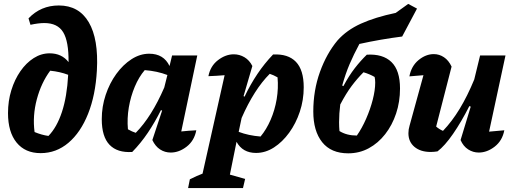

<svg xmlns="http://www.w3.org/2000/svg" viewBox="-20 -773 2634 983"><path d="M188 11Q109 11 65 -43Q21 -97 21 -194Q21 -256 38 -311Q55 -366 84.5 -408.5Q114 -451 152.5 -475.5Q191 -500 234 -500Q296 -500 331 -455Q332 -561 303.5 -608Q275 -655 207 -655Q177 -655 136 -646L126 -679Q189 -745 281 -745Q384 -745 434.5 -659Q485 -573 476 -412Q469 -286 431 -190.5Q393 -95 330.5 -42Q268 11 188 11ZM157 -97Q193 -82 228 -77Q271 -121 297 -199.5Q323 -278 329 -390Q287 -406 237 -411Q191 -349 168.5 -264.5Q146 -180 157 -97Z M657 5Q581 10 541 -31.5Q501 -73 501 -163Q501 -227 521 -287Q541 -347 575.5 -394.5Q610 -442 653.5 -470Q697 -498 744 -498Q818 -498 848 -435L861 -489H990L908 -100Q926 -102 945.5 -103.5Q965 -105 985 -106Q975 -53 936 -22.5Q897 8 854 8Q824 8 799.5 -8Q775 -24 760 -56L810 -207L804 -209Q773 -147 737 -93.5Q701 -40 657 5ZM635 -111Q656 -99 675 -93Q756 -175 821 -325L837 -389Q785 -409 721 -414Q691 -379 670 -329Q649 -279 639.5 -223Q630 -167 635 -111Z M943 190 952 145Q990 126 1017 116L1130 -388Q1109 -386 1088.5 -385Q1068 -384 1047 -383Q1057 -435 1096 -465Q1135 -495 1177 -495Q1206 -495 1231.5 -480Q1257 -465 1272 -435L1227 -281L1232 -278Q1262 -341 1298 -394.5Q1334 -448 1378 -494Q1455 -498 1495 -456.5Q1535 -415 1535 -326Q1535 -261 1515 -201Q1495 -141 1460.5 -93.5Q1426 -46 1382.5 -18Q1339 10 1291 10Q1222 10 1191 -47L1157 121L1235 143L1224 190ZM1202 -98Q1252 -79 1314 -74Q1344 -110 1365.5 -159.5Q1387 -209 1396.5 -265Q1406 -321 1401 -377Q1380 -389 1361 -395Q1281 -315 1217 -169Z M1763 12Q1675 12 1629.5 -45Q1584 -102 1584 -202Q1584 -310 1618 -404.5Q1652 -499 1708 -566Q1755 -619 1828 -652Q1901 -685 2006 -707L2070 -753L2115 -729L2039 -586Q1929 -572 1820 -548Q1791 -494 1770 -445Q1749 -396 1732 -335L1738 -332Q1767 -386 1796.5 -424Q1826 -462 1858 -493Q1940 -498 1984 -455.5Q2028 -413 2028 -320Q2028 -252 2008 -192Q1988 -132 1952 -86Q1916 -40 1868 -14Q1820 12 1763 12ZM1716 -147Q1716 -135 1716.5 -124Q1717 -113 1718 -102Q1755 -79 1807 -79Q1833 -116 1854.5 -165Q1876 -214 1888.5 -263Q1901 -312 1901 -350Q1901 -366 1898 -379Q1872 -394 1841 -403Q1809 -371 1780.5 -333Q1752 -295 1722 -238Q1716 -192 1716 -147Z M2338 -56 2390 -227 2383 -230Q2342 -149 2299.5 -87.5Q2257 -26 2220 2Q2201 5 2185 5Q2133 5 2102 -21Q2071 -47 2071 -91Q2071 -111 2077 -130L2148 -388Q2112 -385 2076 -382Q2086 -435 2123 -465.5Q2160 -496 2201 -496Q2229 -496 2253 -480Q2277 -464 2292 -432L2213 -125Q2229 -111 2248 -103Q2294 -151 2333.5 -216Q2373 -281 2408 -366L2438 -489H2568L2484 -99Q2504 -101 2523 -102.5Q2542 -104 2562 -106Q2552 -53 2513 -22.5Q2474 8 2431 8Q2402 8 2377 -8Q2352 -24 2338 -56Z"/></svg>

Font: Piazzolla
Style: Bold Italic
Weight: 700
Italic angle: -11.3°
Designer: Juan Pablo del Peral
Foundry: Huerta Tipografica
Version: Version 1.330